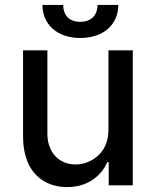

<svg xmlns="http://www.w3.org/2000/svg" viewBox="-20 -749 630 776"><path d="M418.3 -225.1C418.3 -161.2 387.4 -119.7 346.6 -99.4C326.3 -89.1 305.8 -84.2 285.5 -84.2C218.8 -84.2 171.5 -133.2 171.5 -208.8V-545.5H73.2V-198.5C73.2 -107.6 105.5 -46.9 159.1 -16C185.7 -0.7 216.6 7.1 251.1 7.1C333.5 7.1 388.5 -36.6 413.7 -93.8H419.4V0H516.7V-545.5H418.3ZM374.3 -729C374.3 -693.2 354 -660.9 304.3 -660.9C254.3 -660.9 235.4 -693.2 235.4 -729H151.6C151.6 -650.6 210.9 -595.5 304.3 -595.5C399.1 -595.5 458.1 -650.6 458.1 -729Z"/></svg>

Font: Inter 465
Style: Regular
Weight: 400
Designer: Rasmus Andersson
Foundry: rsms
Version: Version 3.019;Glyphs 3.1.2 (3151)